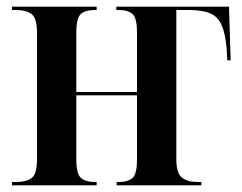

<svg xmlns="http://www.w3.org/2000/svg" viewBox="-20 -556 725 576"><path d="M16 0V-10H28Q59 -10 75 -22Q91 -34 91 -78V-458Q91 -502 74.5 -514Q58 -526 28 -526H16V-536H270V-526H265Q236 -526 222.5 -514Q209 -502 209 -458V-280H391V-458Q391 -502 377.5 -514Q364 -526 335 -526H329V-536H667L672 -375H662L660 -410Q656 -455 645 -480.5Q634 -506 610.5 -516Q587 -526 547 -526H509V-78Q509 -37 525.5 -23.5Q542 -10 573 -10H584V0H330V-10H335Q364 -10 377.5 -22Q391 -34 391 -78V-270H209V-78Q209 -34 223 -22Q237 -10 266 -10H270V0Z"/></svg>

Font: Noto Serif Display Condensed SemiBold
Style: Regular
Weight: 600
Width: 3
Designer: Monotype Design Team
Foundry: Monotype Imaging Inc.
Version: Version 2.009